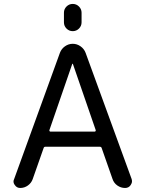

<svg xmlns="http://www.w3.org/2000/svg" viewBox="-20 -978 734 978"><path d="M498 -223.6Q496.1 -230.5 488.3 -230.5H210.9Q204.1 -230.5 202.1 -223.6L146.5 -65.4Q139.6 -45.9 122.1 -33.2Q104.5 -20.5 83 -20.5Q65.4 -20.5 55.7 -35.2Q48.8 -43.9 48.8 -53.7Q48.8 -59.6 51.8 -65.4L285.2 -709Q293 -729.5 311 -742.2Q329.1 -754.9 350.6 -754.9Q372.1 -754.9 390.1 -742.2Q408.2 -729.5 416 -709L650.4 -66.4Q652.3 -60.5 652.3 -54.7Q652.3 -44.9 645.5 -35.2Q635.7 -20.5 617.2 -20.5Q595.7 -20.5 577.6 -33.2Q559.6 -45.9 552.7 -67.4ZM305.7 -864.3V-913.1Q305.7 -931.6 318.8 -944.8Q332 -958 350.6 -958Q369.1 -958 382.3 -944.8Q395.5 -931.6 395.5 -913.1V-864.3Q395.5 -845.7 382.3 -832.5Q369.1 -819.3 350.6 -819.3Q332 -819.3 318.8 -832.5Q305.7 -845.7 305.7 -864.3ZM351.6 -651.4Q351.6 -653.3 349.6 -653.3Q347.7 -653.3 347.7 -651.4L231.4 -314.5Q231.4 -311.5 232.9 -309.6Q234.4 -307.6 236.3 -307.6H462.9Q464.8 -307.6 466.3 -309.6Q467.8 -311.5 467.8 -314.5Z"/></svg>

Font: Gen Jyuu Gothic P Regular
Style: Regular
Weight: 400
Designer: [Source Han Sans]
Ryoko NISHIZUKA  (kana & ideographs); Paul D. Hunt (Latin, Greek & Cyrillic); Wenlong ZHANG  (bopomofo
Version: Version 1.002.20150607